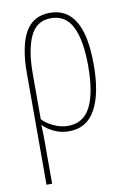

<svg xmlns="http://www.w3.org/2000/svg" viewBox="-87 -590 582 875"><g transform="rotate(-10 204.0 -152.5)"><path d="M56 232V-284Q56 -407 92 -472Q128 -537 207 -537Q284 -537 323.5 -471.5Q363 -406 363 -269Q363 -137 323 -63.5Q283 10 200 10Q165 10 134.5 -3.5Q104 -17 82 -39H80Q82 -1 82 28Q82 57 82 82V232ZM200 -15Q271 -15 304 -79Q337 -143 337 -269Q337 -387 306 -449.5Q275 -512 207 -512Q140 -512 111 -449Q82 -386 82 -276V-67Q99 -47 132.5 -31Q166 -15 200 -15Z"/></g></svg>

Font: Noto Sans ExtraCondensed Thin
Style: Regular
Weight: 100
Width: 2
Designer: Monotype Design Team
Foundry: Monotype Imaging Inc.
Version: Version 2.013; ttfautohint (v1.8.4.7-5d5b)